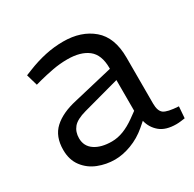

<svg xmlns="http://www.w3.org/2000/svg" viewBox="-120 -633 777 768"><g transform="rotate(-30 269.0 -249.5)"><path d="M204 7Q164 7 127 -7.5Q90 -22 66.5 -53Q43 -84 43 -130Q43 -192 80 -226Q117 -260 185 -275L367 -318V-322Q367 -383 333 -409.5Q299 -436 238 -436Q203 -436 169 -429.5Q135 -423 108 -416L82 -409L67 -461L92 -471Q134 -488 175.5 -497Q217 -506 259 -506Q342 -506 394.5 -461.5Q447 -417 447 -324V-111Q447 -77 463 -65Q479 -53 531 -50L527 3Q519 4 508.5 5.5Q498 7 487 7Q438 7 411.5 -15.5Q385 -38 377 -72L354 -52Q320 -23 280 -8Q240 7 204 7ZM229 -62Q256 -62 283 -72.5Q310 -83 338 -103L367 -124V-266L198 -220Q154 -208 137.5 -188Q121 -168 121 -139Q121 -102 150.5 -82Q180 -62 229 -62Z"/></g></svg>

Font: REM Light
Style: Regular
Weight: 300
Designer: Octavio Pardo
Foundry: Ashler Design
Version: Version 1.005;gftools[0.9.28]